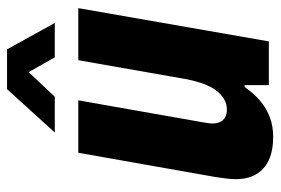

<svg xmlns="http://www.w3.org/2000/svg" viewBox="-142 -622 776 531"><g transform="rotate(-90 245.5 -356.0)"><path d="M133 12Q95 12 69 0Q43 -12 29.5 -35Q16 -58 16 -92Q16 -105 18 -119Q20 -133 22 -148L89 -527H234L173 -181Q172 -174 171 -168Q170 -162 170 -156Q170 -144 174 -135Q178 -126 187 -121Q196 -116 208 -116Q224 -116 237.5 -124Q251 -132 261.5 -146Q272 -160 279.5 -180.5Q287 -201 292 -225L345 -527H489L397 0H276V-67H271Q253 -41 232 -23.5Q211 -6 186.5 3Q162 12 133 12ZM145 -592 265 -724H375L448 -592H353L295 -694H340L244 -592Z"/></g></svg>

Font: Archivo Condensed ExtraBold
Style: Italic
Weight: 800
Width: 3
Italic angle: -10°
Designer: Hector Gatti
Foundry: Omnibus-Type
Version: Version 2.001